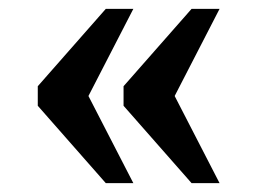

<svg xmlns="http://www.w3.org/2000/svg" viewBox="-20 -486 579 432"><path d="M411 -74 258 -248V-292L411 -466H474L373 -270L474 -74ZM218 -74 65 -248V-292L218 -466H280L179 -270L280 -74Z"/></svg>

Font: Noto Serif Toto SemiBold
Style: Regular
Weight: 600
Designer: Monotype Design Team
Foundry: Monotype Imaging Inc.
Version: Version 2.001; ttfautohint (v1.8.4.7-5d5b)